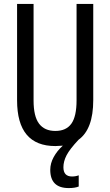

<svg xmlns="http://www.w3.org/2000/svg" viewBox="-20 -734 562 978"><path d="M455 -714V-224Q455 -76 380 -22Q335 26 319 57Q303 88 303 118Q303 165 347 165Q365 165 381 159V216Q362 224 330 224Q236 224 236 131Q236 98 253.5 66Q271 34 300 8Q276 10 262 10Q67 10 67 -223V-714H151V-222Q151 -141 179 -104Q207 -67 262 -67Q317 -67 343.5 -104Q370 -141 370 -223V-714Z"/></svg>

Font: Noto Sans UI Cond
Style: Regular
Weight: 400
Width: 3
Designer: Monotype Design Team
Foundry: Monotype Imaging Inc.
Version: Version 1.001